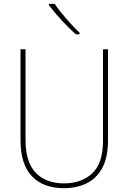

<svg xmlns="http://www.w3.org/2000/svg" viewBox="-20 -1022 669 1001"><path d="M543 -290Q543 -202 513.5 -147Q484 -92 432 -66.5Q380 -41 314 -41Q205 -41 146 -103.5Q87 -166 87 -291V-765H113V-294Q113 -177 166 -121.5Q219 -66 315 -66Q405 -66 461 -118.5Q517 -171 517 -287V-765H543ZM265 -1002Q289 -966 326 -924Q363 -882 395 -851V-843H376Q340 -874 300.5 -917Q261 -960 235 -995V-1002Z"/></svg>

Font: Noto Sans Tamil UI SemiCondensed Thin
Style: Regular
Weight: 100
Width: 4
Designer: Jelle Bosma - Monotype Design Team
Foundry: Monotype Imaging Inc.
Version: Version 2.004; ttfautohint (v1.8.4.7-5d5b)